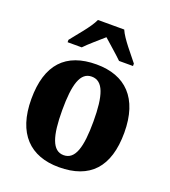

<svg xmlns="http://www.w3.org/2000/svg" viewBox="-141 -869 869 982"><g transform="rotate(20 294.0 -378.0)"><path d="M116 -619V-606H193C215 -630 265 -672 294 -698C322 -673 375 -627 396 -606H472V-619C443 -657 385 -721 366 -766H223C203 -721 145 -657 116 -619ZM292 10C460 10 547 -82 547 -270C547 -458 452 -550 295 -550C128 -550 41 -458 41 -270C41 -82 136 10 292 10ZM294 -56C232 -56 209 -130 209 -270C209 -411 231 -483 293 -483C356 -483 379 -411 379 -270C379 -130 357 -56 294 -56Z"/></g></svg>

Font: Noto Serif Hebrew SemiCondensed ExtraBold
Style: Regular
Weight: 800
Width: 4
Designer: Monotype Design Team
Foundry: Monotype Imaging Inc.
Version: Version 2.004